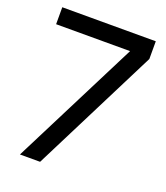

<svg xmlns="http://www.w3.org/2000/svg" viewBox="-134 -821 790 914"><g transform="rotate(20 260.5 -364.0)"><path d="M74.2 0 398.4 -641.1V-641.6H23.9V-727.5H497.6V-637.7L176.3 0Z"/></g></svg>

Font: Inter Cardless Display
Style: Regular
Weight: 400
Designer: Rasmus Andersson
Foundry: rsms
Version: Version 4.001;git-9221beed3